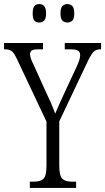

<svg xmlns="http://www.w3.org/2000/svg" viewBox="-25 -926 518 946"><path d="M122 0V-31H142Q174 -31 189 -45Q204 -59 204 -110V-327L59 -634Q45 -664 33.5 -673.5Q22 -683 1 -683H-5V-714H187V-683H162Q137 -683 130 -676Q123 -669 123 -659Q123 -649 128 -635Q133 -621 141 -606L197 -482Q212 -451 224.5 -422.5Q237 -394 247 -366Q262 -402 291 -465L353 -598Q362 -618 366 -631Q370 -644 370 -654Q370 -670 359 -676.5Q348 -683 323 -683H294V-714H473V-683H468Q449 -683 436.5 -671Q424 -659 406 -621L267 -328V-112Q267 -60 282 -45.5Q297 -31 328 -31H350V0ZM307 -815Q292 -815 282.5 -824.5Q273 -834 273 -860Q273 -886 282.5 -896Q292 -906 307 -906Q322 -906 331.5 -896Q341 -886 341 -860Q341 -834 331.5 -824.5Q322 -815 307 -815ZM168 -815Q153 -815 144.5 -824.5Q136 -834 136 -860Q136 -886 144.5 -896Q153 -906 168 -906Q183 -906 192.5 -896Q202 -886 202 -860Q202 -834 192.5 -824.5Q183 -815 168 -815Z"/></svg>

Font: Noto Serif Ethiopic ExtraCondensed Light
Style: Regular
Weight: 300
Width: 2
Designer: Monotype Design Team
Foundry: Monotype Imaging Inc.
Version: Version 2.102; ttfautohint (v1.8.4.7-5d5b)